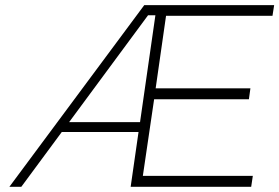

<svg xmlns="http://www.w3.org/2000/svg" viewBox="-20 -719 1075 739"><path d="M16.1 0 535.2 -699.2H1035.2L1028.8 -658.2H619.1L579.1 -378.9H943.8L938 -336.9H573.2L529.8 -42H953.1L946.8 0H482.9L513.2 -210.9H217.8L62 0ZM246.1 -249H519L578.1 -660.2H549.8Z"/></svg>

Font: Trueno UltraLight
Style: Italic
Weight: 250
Designer: Julieta Ulanovsky
Foundry: Julieta Ulanovsky
Version: Version 3.001b | FøM Fix